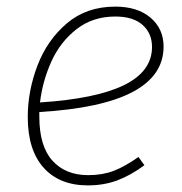

<svg xmlns="http://www.w3.org/2000/svg" viewBox="-20 -551 550 581"><path d="M99 -212V-198Q99 -109 138.5 -65Q178 -21 247 -21Q290 -21 324 -34Q358 -47 399 -76L417 -51Q375 -20 334.5 -5Q294 10 246 10Q160 10 112 -43.5Q64 -97 64 -197Q64 -276 93.5 -353Q123 -430 182.5 -480.5Q242 -531 329 -531Q396 -531 435.5 -497.5Q475 -464 475 -410Q475 -234 99 -212ZM101 -241Q271 -252 355.5 -293.5Q440 -335 440 -409Q440 -450 411.5 -475.5Q383 -501 329 -501Q261 -501 212 -463Q163 -425 136 -366Q109 -307 101 -241Z"/></svg>

Font: FiraGO UltraLight
Style: Italic
Weight: 200
Italic angle: -8°
Designer: bBox Type GmbH
Foundry: bBox Type GmbH
Version: Version 1.001